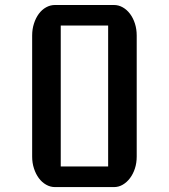

<svg xmlns="http://www.w3.org/2000/svg" viewBox="-20 -761 687 781"><path d="M110.8 -616.2Q110.8 -642.6 118.2 -665.3Q125.5 -688 137.9 -704.8Q150.4 -721.7 167.5 -731.2Q184.6 -740.7 203.6 -740.7H443.4Q462.4 -740.7 479.2 -731.2Q496.1 -721.7 508.8 -704.8Q521.5 -688 528.8 -665.3Q536.1 -642.6 536.1 -616.2V-124Q536.1 -98.1 528.8 -75.7Q521.5 -53.2 508.8 -36.4Q496.1 -19.5 479.5 -9.8Q462.9 0 443.8 0H203.6Q184.6 0 167.5 -9.8Q150.4 -19.5 137.9 -36.4Q125.5 -53.2 118.2 -75.7Q110.8 -98.1 110.8 -124ZM419.9 -84V-657.2H227.1V-84Z"/></svg>

Font: Atomic Age
Style: Regular
Weight: 400
Version: Version 1.007; ttfautohint (v1.4.1) -l 6 -r 46 -G 0 -x 0 -H 